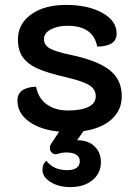

<svg xmlns="http://www.w3.org/2000/svg" viewBox="-20 -529 552 782"><path d="M320 5 294 42Q339 42 365 67Q391 92 391 131Q391 176 357 204.5Q323 233 266 233Q219 233 186 212.5Q153 192 153 163Q153 138 169 126Q198 164 254 164Q279 164 292 154.5Q305 145 305 128Q305 110 290.5 101Q276 92 250 92Q232 92 214 98Q202 102 192.5 94Q183 86 183 73Q183 65 188 57L221 7Q145 0 98 -34Q51 -68 51 -119Q51 -173 127 -176Q136 -128 171 -103.5Q206 -79 256 -79Q310 -79 340 -93.5Q370 -108 370 -137Q370 -165 344.5 -181.5Q319 -198 247 -215Q176 -231 135 -249Q94 -267 73.5 -295Q53 -323 53 -369Q53 -431 106.5 -470Q160 -509 250 -509Q337 -509 396 -477Q455 -445 455 -392Q455 -366 435.5 -353Q416 -340 376 -339Q360 -424 255 -424Q214 -424 186.5 -409Q159 -394 159 -370Q159 -345 183.5 -331.5Q208 -318 266 -306Q376 -283 426 -244Q476 -205 476 -137Q476 -81 435 -43.5Q394 -6 320 5Z"/></svg>

Font: K2D SemiBold
Style: Regular
Weight: 600
Designer: Katatrad Aksorn Co.,Ltd.
Foundry: Cadson Demak Co.,Ltd.
Version: Version 1.000; ttfautohint (v1.6)